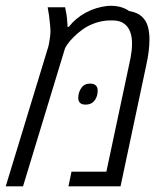

<svg xmlns="http://www.w3.org/2000/svg" viewBox="-48 -657 581 677"><path d="M-27.8 0 118.7 -480.5Q122.6 -491.2 124.8 -503.2Q127 -515.1 128.4 -526.4Q129.9 -537.6 129.9 -545.9Q129.9 -555.7 128.4 -571Q127 -586.4 124.8 -602.8Q122.6 -619.1 120.1 -631.3H181.6Q184.6 -617.7 186.5 -605.2Q188.5 -592.8 189 -581.5Q189.9 -576.7 189.9 -571.8Q189.9 -566.9 189.9 -562.5H194.8Q218.3 -592.8 254.2 -612.3Q290 -631.8 332 -636.2Q356.4 -637.7 375 -632.8Q393.6 -627.9 407.2 -618.2Q436.5 -613.3 452.1 -598.6Q467.8 -584 473.4 -563.2Q479 -542.5 479 -519Q479 -499 476.3 -476.1Q473.6 -453.1 466.8 -422.9L377 0H193.4L204.1 -51.8H327.1L406.2 -423.8Q410.2 -441.4 412.6 -454.3Q415 -467.3 416.3 -479.2Q417.5 -491.2 417.5 -504.9Q417.5 -526.4 411.1 -544.4Q404.8 -562.5 389.6 -573.7Q374.5 -585 348.6 -585Q317.9 -585.9 290.3 -576.7Q262.7 -567.4 242.7 -552.7Q225.1 -540 210.4 -525.1Q195.8 -510.3 188.5 -499L181.6 -487.8L33.2 0ZM253.9 -288.1Q241.2 -288.1 234.6 -293.9Q228 -299.8 228 -311.5Q228 -331.5 238.8 -346.9Q249.5 -362.3 269.5 -362.3Q282.7 -362.3 289.6 -356Q296.4 -349.6 296.4 -337.4Q296.4 -316.9 285.4 -302.5Q274.4 -288.1 253.9 -288.1Z"/></svg>

Font: Open Sans SemiCondensed Light
Style: Italic
Weight: 300
Width: 4
Italic angle: -12°
Designer: Monotype Design Team
Foundry: Monotype Imaging Inc.
Version: Version 3.000